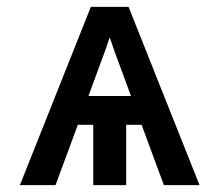

<svg xmlns="http://www.w3.org/2000/svg" viewBox="-20 -540 640 560"><path d="M38 0 245 -520H355L562 0H458L393 -176H348V0H252V-176H207L142 0ZM238 -260H362L330 -347Q322 -368 314.5 -389Q307 -410 300 -431Q293 -410 285.5 -389Q278 -368 270 -347Z"/></svg>

Font: Iosevka Aile Medium
Style: Regular
Weight: 500
Designer: Belleve Invis
Foundry: Belleve Invis
Version: Version 27.3.5; ttfautohint (v1.8.4)